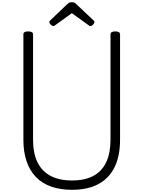

<svg xmlns="http://www.w3.org/2000/svg" viewBox="-20 -1709 1306 1748"><path d="M636 19Q528 19 445 -10.5Q362 -40 306.5 -98Q251 -156 222 -240.5Q193 -325 193 -436V-1396Q193 -1410 204 -1416.5Q215 -1423 237 -1423Q259 -1423 270 -1416.5Q281 -1410 281 -1396V-436Q281 -316 320.5 -233.5Q360 -151 439 -108.5Q518 -66 636 -66Q754 -66 831.5 -108.5Q909 -151 947.5 -233.5Q986 -316 986 -436V-1396Q986 -1410 997 -1416.5Q1008 -1423 1030 -1423Q1073 -1423 1073 -1396V-436Q1073 -289 1023 -187Q973 -85 875.5 -33Q778 19 636 19ZM465 -1472Q455 -1472 442.5 -1484Q430 -1496 430 -1506Q430 -1509 430 -1513Q430 -1517 436 -1522L590 -1669Q597 -1676 606 -1682.5Q615 -1689 634 -1689Q653 -1689 661.5 -1682.5Q670 -1676 677 -1669L833 -1522Q838 -1517 838.5 -1513Q839 -1509 839 -1506Q839 -1496 826.5 -1484Q814 -1472 804 -1472Q797 -1472 792 -1475.5Q787 -1479 779 -1485L634 -1589L490 -1485Q483 -1479 477 -1475.5Q471 -1472 465 -1472Z"/></svg>

Font: Playwrite FR Trad
Style: Regular
Weight: 400
Designer: Veronika Burian, José Scaglione
Foundry: TypeTogether
Version: Version 1.000